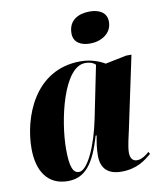

<svg xmlns="http://www.w3.org/2000/svg" viewBox="-87 -843 772 922"><g transform="rotate(-10 299.5 -382.0)"><path d="M389 -622C443 -622 496 -652 496 -710C496 -757 456 -774 413 -774C361 -774 309 -752 309 -685C309 -641 345 -622 389 -622ZM170 10C254 10 300 -50 338 -182H343C337 -148 332 -122 332 -85C332 -20 368 10 431 10C508 10 548 -24 580 -50L574 -61C558 -46 535 -31 514 -31C494 -31 481 -45 481 -74C481 -103 495 -158 500 -181L575 -535H549L446 -514C419 -530 378 -546 328 -546C101 -546 24 -321 24 -174C24 -63 72 10 170 10ZM230 -24C201 -24 187 -55 187 -142C187 -282 243 -534 349 -534C367 -534 384 -531 399 -517L347 -261C321 -133 271 -24 230 -24Z"/></g></svg>

Font: Noto Serif Display Condensed Black
Style: Italic
Weight: 900
Width: 3
Italic angle: -12°
Designer: Monotype Design Team
Foundry: Monotype Imaging Inc.
Version: Version 2.009